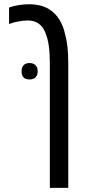

<svg xmlns="http://www.w3.org/2000/svg" viewBox="-20 -660 407 920"><path d="M218.8 240.2V-356.4Q218.8 -403.8 213.9 -439.7Q209 -475.6 197.8 -502Q193.4 -514.6 186.5 -524.7Q179.7 -534.7 172.9 -540.5Q149.4 -562 113.3 -562Q100.6 -562 91.1 -560.8Q81.5 -559.6 66.4 -556.6Q56.2 -555.2 45.4 -552Q34.7 -548.8 23.4 -544.9V-624Q34.7 -627.9 46.6 -630.9Q58.6 -633.8 70.3 -635.7Q82.5 -637.7 94.5 -638.7Q106.4 -639.6 118.7 -639.6Q148.9 -639.6 174.1 -633.1Q199.2 -626.5 217.8 -614.3Q246.6 -595.7 265.4 -564.7Q284.2 -533.7 292 -495.1Q300.3 -465.3 303.7 -432.1Q307.1 -398.9 307.1 -356.4V240.2ZM121.1 -279.3Q83.5 -279.3 83.5 -318.4Q83.5 -337.9 93.3 -347.9Q103 -357.9 121.1 -357.9Q140.1 -357.9 150.4 -347.4Q160.6 -336.9 160.6 -318.4Q160.6 -299.3 150.4 -289.3Q140.1 -279.3 121.1 -279.3Z"/></svg>

Font: Open Sans Condensed Medium
Style: Regular
Weight: 500
Width: 3
Designer: Monotype Design Team
Foundry: Monotype Imaging Inc.
Version: Version 3.000